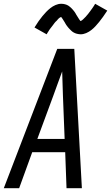

<svg xmlns="http://www.w3.org/2000/svg" viewBox="-32 -993 586 1013"><path d="M-12 0 270 -735H360L400 0H319L312 -190H138L69 0ZM309 -260 300 -490Q299 -522 298 -553.5Q297 -585 296 -616Q285 -585 273 -553.5Q261 -522 250 -490L165 -260ZM214 -812 150 -848Q161 -866 171.5 -881Q182 -896 192 -908Q202 -920 211.5 -930Q221 -940 233.5 -950Q246 -960 261 -966.5Q276 -973 291 -973Q296 -973 301 -972.5Q306 -972 311 -970.5Q316 -969 320 -967.5Q324 -966 328 -963.5Q332 -961 335.5 -958Q339 -955 342 -952.5Q345 -950 348.5 -946Q352 -942 355 -938.5Q358 -935 361 -931Q364 -927 366 -923.5Q368 -920 369.5 -917Q371 -914 374.5 -909Q378 -904 380.5 -899.5Q383 -895 385.5 -891.5Q388 -888 391 -884L395 -880V-879L391 -880L395 -883Q400 -885 402.5 -887.5Q405 -890 408.5 -893Q412 -896 413.5 -898Q415 -900 417.5 -902Q420 -904 421.5 -906Q423 -908 425 -910.5Q427 -913 429.5 -915.5Q432 -918 434 -921Q436 -924 438.5 -927Q441 -930 443.5 -933.5Q446 -937 448.5 -940.5Q451 -944 454 -948Q457 -952 459.5 -956Q462 -960 465 -964.5Q468 -969 470 -973L534 -937Q522 -919 511.5 -904Q501 -889 491 -877Q481 -865 472 -855Q463 -845 450.5 -835Q438 -825 423 -818.5Q408 -812 393 -812Q388 -812 383 -813Q378 -814 373 -815Q368 -816 364 -818Q360 -820 356 -822Q352 -824 348.5 -827Q345 -830 342 -833Q339 -836 335.5 -839.5Q332 -843 329 -846.5Q326 -850 323 -854Q320 -858 317.5 -861.5Q315 -865 313.5 -868Q312 -871 309 -876Q306 -881 303 -885.5Q300 -890 298 -893.5Q296 -897 292.5 -901Q289 -905 289 -906L293 -905L289 -903Q284 -901 281 -898.5Q278 -896 274.5 -892.5Q271 -889 270 -887Q269 -885 266.5 -883Q264 -881 262 -879Q260 -877 258 -874.5Q256 -872 254 -869.5Q252 -867 250 -864Q248 -861 245.5 -858Q243 -855 240.5 -851.5Q238 -848 235 -844.5Q232 -841 229.5 -837Q227 -833 224.5 -829Q222 -825 219 -820.5Q216 -816 214 -812Z"/></svg>

Font: Iosevka Term Oblique
Style: Regular
Weight: 400
Italic angle: -9°
Monospace: yes
Designer: Belleve Invis
Foundry: Belleve Invis
Version: Version 31.4.0